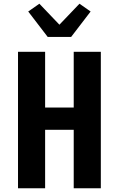

<svg xmlns="http://www.w3.org/2000/svg" viewBox="-20 -1014 640 1034"><path d="M77 0V-735H223V-435H377V-735H523V0H377V-315H223V0ZM237 -815 132 -952 192 -994 300 -881 408 -994 468 -952 363 -815Z"/></svg>

Font: Iosevka Aile Heavy
Style: Regular
Weight: 900
Designer: Belleve Invis
Foundry: Belleve Invis
Version: Version 31.1.0; ttfautohint (v1.8.4)